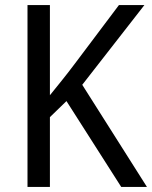

<svg xmlns="http://www.w3.org/2000/svg" viewBox="-20 -734 597 754"><path d="M557 0H456L241 -337L176 -274V0H88V-714H176V-360Q197 -386 222 -417Q247 -448 274 -484L447 -714H547L303 -401Z"/></svg>

Font: Noto Sans Tamil SemiCondensed
Style: Regular
Weight: 400
Width: 4
Designer: Jelle Bosma - Monotype Design Team
Foundry: Monotype Imaging Inc.
Version: Version 2.004; ttfautohint (v1.8.4.7-5d5b)